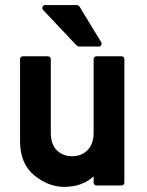

<svg xmlns="http://www.w3.org/2000/svg" viewBox="-20 -727 577 753"><path d="M58.6 -494.6Q58.6 -500 61.8 -503.2Q64.9 -506.3 69.8 -506.3H167.5Q172.4 -506.3 175.8 -503.2Q179.2 -500 179.2 -494.6V-206.5Q179.2 -161.6 202.6 -137.7Q226.6 -114.3 263.7 -114.3Q299.3 -114.3 322.8 -137.7Q347.2 -162.1 347.2 -206.5V-494.6Q347.2 -500 350.3 -503.2Q353.5 -506.3 358.9 -506.3H456.1Q461.4 -506.3 464.6 -503.2Q467.8 -500 467.8 -494.6V-11.2Q467.8 -6.3 464.6 -2.9Q461.4 0.5 456.1 0.5H358.9Q353.5 0.5 350.3 -2.9Q347.2 -6.3 347.2 -11.2V-35.2Q301.8 5.9 231.9 5.9Q169.9 5.9 114.7 -39.1Q58.6 -85 58.6 -173.3ZM289.1 -544.4Q287.6 -544.4 284.7 -545.9Q281.7 -547.4 280.8 -548.3L149.4 -687.5Q143.6 -693.4 146.5 -700.2Q149.4 -707 157.7 -707H281.7Q284.2 -707 287.4 -705.3Q290.5 -703.6 291.5 -701.7L376.5 -562Q380.4 -555.7 377.2 -550Q374 -544.4 366.7 -544.4Z"/></svg>

Font: Alte DIN 1451 Mittelschrift
Style: Bold
Weight: 700
Designer: Peter Wiegel
Foundry: Peter Wiegel
Version: Version 1.003